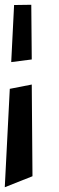

<svg xmlns="http://www.w3.org/2000/svg" viewBox="-55 -685 248 804"><path d="M-35 99 81 53 78 -331 -14 -313ZM-8 -425 78 -436 76 -665 4 -664Z"/></svg>

Font: Charger Slice
Style: Regular
Weight: 400
Designer: Jasper
Foundry: Cannot Into Space Fonts
Version: Version 1.1